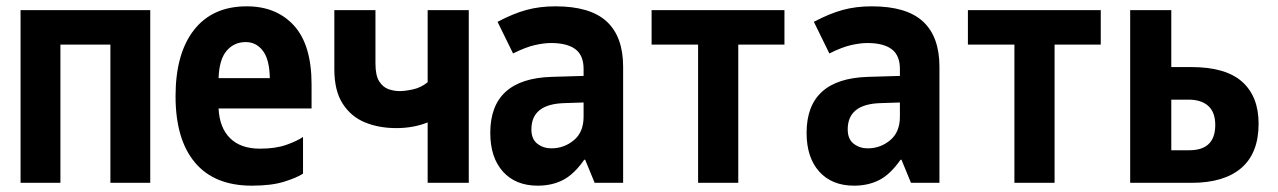

<svg xmlns="http://www.w3.org/2000/svg" viewBox="-20 -578 4040 607"><path d="M45 0V-546H455V0H329V-437H171V0Z M776 9Q658 9 596.5 -64Q535 -137 535 -274Q535 -409 593.5 -483.5Q652 -558 760 -558Q854 -558 909.5 -497Q965 -436 965 -311V-235H671Q674 -174 707.5 -141Q741 -108 802 -108Q851 -108 885 -120Q919 -132 938 -145V-29Q918 -16 878 -3.5Q838 9 776 9ZM671 -331H833Q832 -390 811 -417.5Q790 -445 757 -445Q720 -445 696.5 -417.5Q673 -390 671 -331Z M1332 0V-191Q1287 -173 1233 -173Q1178 -173 1134 -191Q1090 -209 1063.5 -250Q1037 -291 1037 -359V-546H1167V-377Q1167 -339 1179 -320.5Q1191 -302 1208.5 -296Q1226 -290 1243 -290Q1261 -290 1286 -295.5Q1311 -301 1332 -318V-546H1462V0Z M1680 9Q1610 9 1570 -35.5Q1530 -80 1530 -158Q1530 -329 1724 -335L1825 -338V-360Q1825 -403 1799 -422.5Q1773 -442 1722 -442Q1700 -442 1671 -435.5Q1642 -429 1602 -409L1553 -509Q1602 -535 1644 -546.5Q1686 -558 1736 -558Q1846 -558 1898 -510Q1950 -462 1950 -367V0H1860L1830 -73H1827Q1795 -27 1760 -9Q1725 9 1680 9ZM1723 -109Q1763 -109 1794 -134.5Q1825 -160 1825 -209V-254L1764 -252Q1660 -249 1660 -169Q1660 -138 1679 -123.5Q1698 -109 1723 -109Z M2187 0V-437H2040V-546H2460V-437H2314V0Z M2680 9Q2610 9 2570 -35.5Q2530 -80 2530 -158Q2530 -329 2724 -335L2825 -338V-360Q2825 -403 2799 -422.5Q2773 -442 2722 -442Q2700 -442 2671 -435.5Q2642 -429 2602 -409L2553 -509Q2602 -535 2644 -546.5Q2686 -558 2736 -558Q2846 -558 2898 -510Q2950 -462 2950 -367V0H2860L2830 -73H2827Q2795 -27 2760 -9Q2725 9 2680 9ZM2723 -109Q2763 -109 2794 -134.5Q2825 -160 2825 -209V-254L2764 -252Q2660 -249 2660 -169Q2660 -138 2679 -123.5Q2698 -109 2723 -109Z M3187 0V-437H3040V-546H3460V-437H3314V0Z M3553 0V-546H3683V-366H3746Q3855 -366 3907 -319.5Q3959 -273 3959 -187Q3959 -94 3904.5 -47Q3850 0 3747 0ZM3683 -103H3740Q3822 -103 3822 -183Q3822 -223 3800 -243Q3778 -263 3737 -263H3683Z"/></svg>

Font: Noto Sans Mono ExtraCondensed
Style: Bold
Weight: 700
Width: 2
Designer: Monotype Design Team
Foundry: Monotype Imaging Inc.
Version: Version 2.014